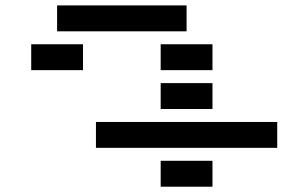

<svg xmlns="http://www.w3.org/2000/svg" viewBox="-20 -704 1163 724"><path d="M585.9 0V-97.7H781.2V0ZM683.6 -683.6V-585.9H195.3V-683.6ZM97.7 -439.5V-537.1H293V-439.5ZM585.9 -439.5V-537.1H781.2V-439.5ZM585.9 -293V-390.6H781.2V-293ZM1025.4 -244.1V-146.5H341.8V-244.1Z"/></svg>

Font: Trigram
Style: Regular
Weight: 400
Designer: GGBotNet
Foundry: GGBotNet
Version: 1.05